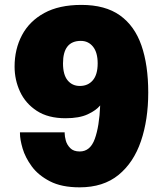

<svg xmlns="http://www.w3.org/2000/svg" viewBox="-20 -770 681 803"><path d="M313 13.5Q237.5 13.5 188.8 -11.8Q140 -37 112.8 -74.2Q85.5 -111.5 74.5 -149.2Q63.5 -187 63.5 -212V-216.5H250.5V-212Q250.5 -200 255.2 -182.2Q260 -164.5 273.8 -150.5Q287.5 -136.5 313.5 -136.5Q357.5 -136.5 376.5 -189.2Q395.5 -242 399 -329Q381.5 -308 346.5 -291.8Q311.5 -275.5 254 -275.5Q181.5 -275.5 134.2 -306.2Q87 -337 64 -386.2Q41 -435.5 41 -491.5Q41 -564.5 72 -623Q103 -681.5 165 -715.5Q227 -749.5 320.5 -749.5Q420 -749.5 481.5 -705.8Q543 -662 571.5 -580Q600 -498 600 -383Q600 -269.5 569.5 -179.8Q539 -90 475.5 -38.2Q412 13.5 313 13.5ZM314 -410.5Q348 -410.5 368.2 -434.2Q388.5 -458 388.5 -505Q388.5 -550.5 369 -574.8Q349.5 -599 318 -599Q243.5 -599 243.5 -505Q243.5 -457.5 262.8 -434Q282 -410.5 314 -410.5Z"/></svg>

Font: Epilogue Black
Style: Regular
Weight: 900
Designer: Tyler Finck
Foundry: Etcetera Type Co
Version: Version 2.111; ttfautohint (v1.8.3)